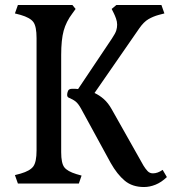

<svg xmlns="http://www.w3.org/2000/svg" viewBox="-20 -738 708 772"><path d="M559 14Q512 14 481.5 -11.5Q451 -37 425 -83L306 -301Q295 -321 284.5 -329.5Q274 -338 255 -346Q250 -349 250 -357Q250 -364 253.5 -372.5Q257 -381 270 -381Q276 -381 282 -381Q288 -381 294 -380L430 -583Q444 -604 447.5 -615.5Q451 -627 451 -639Q451 -651 446.5 -663.5Q442 -676 438 -684L429 -702L448 -718H629L641 -684L618 -678Q596 -672 577 -661Q558 -650 540 -624L360 -364Q380 -355 397.5 -339.5Q415 -324 429 -299L557 -72Q565 -59 573.5 -50Q582 -41 595 -41Q614 -41 634 -55L651 -26Q629 -5 605.5 4.5Q582 14 559 14ZM52 0 40 -34 63 -40Q101 -51 114 -69Q127 -87 127 -133V-585Q127 -632 114 -649.5Q101 -667 63 -678L40 -684L52 -718H271L284 -702L271 -684Q246 -651 236 -614.5Q226 -578 226 -517V-126Q226 -82 238.5 -65.5Q251 -49 287 -38L308 -32L297 0Z"/></svg>

Font: Gabriela
Style: Regular
Weight: 400
Designer: Eduardo Rodriguez Tunni
Foundry: Eduardo Rodriguez Tunni
Version: Version 2.001;gftools[0.9.26]